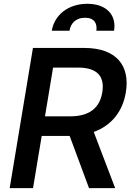

<svg xmlns="http://www.w3.org/2000/svg" viewBox="-20 -976 691 996"><path d="M30.2 0H151.3L196.4 -271H340.2H341.3L441.8 0H577.4L466.3 -291.5C559.7 -325.3 616.8 -399.1 632.8 -497.2C655.5 -633.9 585.2 -727.3 417.3 -727.3H150.9ZM213.4 -372.5 255.3 -625.4H384.6C487.6 -625.4 523.4 -577.4 510.7 -497.2C497.5 -417.6 446 -372.5 343.8 -372.5ZM248.6 -816.4H340.6C345.5 -851.2 370 -883.9 421.5 -883.9C470.9 -883.9 485.1 -852.3 479.8 -816.4H571.7C585.2 -898.1 532.3 -956.3 432.9 -956.3C333.5 -956.3 262.1 -898.1 248.6 -816.4Z"/></svg>

Font: Magic Ui Pro Semi Bold
Style: Italic
Weight: 600
Italic angle: -9.39999°
Designer: Stefan Endress, Andreas Faust
Version: Version 1.000;FEAKit 1.0